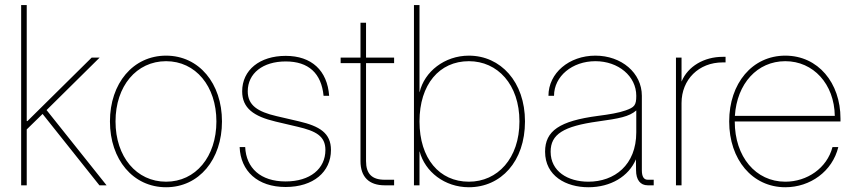

<svg xmlns="http://www.w3.org/2000/svg" viewBox="-20 -748 3443 775"><path d="M65.4 0H87.9V-225.6L151.9 -288.1L381.3 0H410.2L168 -303.7L382.3 -515.6H350.1L90.8 -259.3H87.9V-727.5H65.4Z M650.4 7.8C783.2 7.8 876 -104 876 -257.8C876 -411.6 783.2 -523.4 650.4 -523.4C517.1 -523.4 423.8 -411.6 423.8 -257.8C423.8 -104 517.1 7.8 650.4 7.8ZM650.4 -14.6C530.8 -14.6 446.3 -115.2 446.3 -257.8C446.3 -400.4 530.8 -501 650.4 -501C769.5 -501 853.5 -400.4 853.5 -257.8C853.5 -115.2 769.5 -14.6 650.4 -14.6Z M1132.8 6.8C1244.6 6.8 1315.9 -53.7 1315.9 -142.6C1315.9 -210.9 1270 -238.8 1186.5 -258.3L1096.2 -279.3C1020.5 -296.9 980 -322.8 980 -379.4C980 -452.1 1041 -500 1133.3 -500C1225.6 -500 1277.3 -452.1 1286.1 -361.3H1308.6C1301.3 -463.4 1237.8 -522.5 1133.3 -522.5C1028.3 -522.5 957.5 -465.3 957.5 -379.4C957.5 -311.5 1003.9 -278.3 1092.3 -257.3L1181.6 -236.3C1254.4 -219.2 1293.5 -199.2 1293.5 -142.6C1293.5 -66.9 1231.9 -15.6 1132.8 -15.6C1031.7 -15.6 973.6 -69.8 969.7 -154.3H947.3C951.2 -57.6 1019.5 6.8 1132.8 6.8Z M1435.1 -656.2V-515.6H1355V-493.2H1435.1V-97.7C1435.1 -34.2 1469.2 0 1532.7 0H1570.8V-22.5H1532.7C1481.4 -22.5 1457.5 -46.4 1457.5 -97.7V-493.2H1570.8V-515.6H1457.5V-656.2Z M1872.6 7.8C2002 7.8 2099.1 -96.2 2099.1 -257.8C2099.1 -418 2000.5 -523.4 1872.6 -523.4C1774.4 -523.4 1692.9 -458.5 1673.8 -376H1673.3V-727.5H1650.9V0H1673.3V-136.7H1673.8C1695.3 -55.2 1774.4 7.8 1872.6 7.8ZM1872.6 -14.6C1753.4 -14.6 1673.3 -108.4 1673.3 -257.8C1673.3 -407.2 1753.4 -501 1872.6 -501C1988.3 -501 2076.7 -407.2 2076.7 -257.8C2076.7 -108.4 1988.3 -14.6 1872.6 -14.6Z M2355 7.8C2444.8 7.8 2517.6 -35.6 2546.9 -105L2547.4 -61C2547.4 -22 2564.5 0 2594.7 0H2618.7V-22.5H2594.7C2578.6 -22.5 2570.8 -35.2 2570.8 -61V-361.3C2570.8 -454.1 2488.3 -523.4 2383.3 -523.4C2277.3 -523.4 2193.8 -453.1 2193.8 -361.3H2216.3C2216.3 -440.4 2290 -501 2383.3 -501C2475.6 -501 2548.3 -440.9 2548.3 -361.3C2548.3 -322.3 2540.5 -314.9 2504.9 -302.2C2477.5 -292.5 2439.5 -286.1 2394 -280.3C2238.3 -259.8 2180.2 -219.7 2180.2 -135.7C2180.2 -37.6 2265.1 7.8 2355 7.8ZM2355 -14.6C2272 -14.6 2202.6 -56.2 2202.6 -135.7C2202.6 -206.1 2253.9 -238.3 2394 -257.8C2478.5 -269.5 2519.5 -276.9 2548.3 -302.2V-213.9C2548.3 -81.5 2460 -14.6 2355 -14.6Z M2708.5 0H2731V-332C2731 -427.2 2800.8 -496.1 2897 -496.1H2908.7V-518.6H2897C2822.3 -518.6 2756.8 -480.5 2731.4 -419.4H2731V-515.6H2708.5Z M3149.9 7.8C3250.5 7.8 3339.8 -56.2 3363.8 -154.3H3340.3C3317.9 -68.8 3237.3 -14.6 3149.9 -14.6C3030.3 -14.6 2945.8 -115.2 2945.8 -257.8H3372.6V-269.5C3372.6 -413.6 3282.2 -523.4 3149.9 -523.4C3016.6 -523.4 2923.3 -411.6 2923.3 -257.8C2923.3 -104 3016.6 7.8 3149.9 7.8ZM2946.3 -280.3C2954.6 -410.6 3036.6 -501 3149.9 -501C3262.7 -501 3347.7 -409.2 3349.6 -280.3Z"/></svg>

Font: Raveo Display Display Thin
Style: Regular
Weight: 100
Designer: Jakub Foglar, Rasmus Andersson (Inter)
Foundry: Jakubfoglar.com
Version: Version 1.100;Glyphs 3.2.3 (3260)